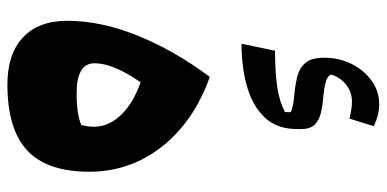

<svg xmlns="http://www.w3.org/2000/svg" viewBox="-285 -758 1053 523"><g transform="rotate(90 241.5 -496.5)"><path d="M210 9.8Q127 9.8 81.8 -32.7Q36.6 -75.2 36.6 -153.3Q36.6 -244.1 76.7 -344Q116.7 -443.8 189.5 -541.5Q310.5 -498.5 379.2 -411.4Q447.8 -324.2 447.8 -212.9Q447.8 -98.6 390.1 -44.4Q332.5 9.8 210 9.8ZM204.1 -353Q152.3 -278.3 152.3 -227.5Q152.3 -178.7 233.9 -178.7Q291 -178.7 320.3 -191.4Q325.2 -208 325.2 -226.6Q325.2 -265.6 293.7 -299.1Q262.2 -332.5 204.1 -353ZM303.2 -921.9Q288.6 -925.3 278.1 -927Q267.6 -928.7 256.3 -928.7Q231 -928.7 210.7 -912.8Q190.4 -897 183.1 -871.1Q188.5 -861.3 203.9 -857.2Q219.2 -853 243.2 -850.6Q265.1 -849.1 285.4 -844.7Q305.7 -840.3 318.6 -828.1Q331.5 -815.9 331.5 -791V-777.3Q331.1 -723.1 299.1 -690.2Q267.1 -657.2 214.6 -642.6Q162.1 -627.9 99.1 -627.9L118.2 -719.2Q176.3 -719.2 216.3 -725.1Q256.3 -731 285.2 -746.1L285.6 -762.2Q275.4 -766.6 261.7 -768.8Q248 -771 230.5 -772.5Q207.5 -774.9 186 -780.5Q164.6 -786.1 150.9 -802.5Q137.2 -818.8 137.2 -853.5Q137.2 -892.6 153.8 -926.8Q170.4 -960.9 199.2 -981.9Q228 -1002.9 264.6 -1002.9Q292.5 -1002.9 323.7 -988.3Z"/></g></svg>

Font: Pinar DS1 ExtraBold
Style: Regular
Weight: 800
Designer: Amin Abedi
Version: Version 3.000